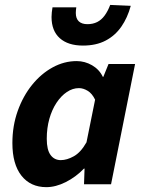

<svg xmlns="http://www.w3.org/2000/svg" viewBox="-20 -760 592 792"><path d="M171.1 12Q106 12 68.5 -35.3Q31.1 -82.7 31.1 -169.8Q31.1 -240.8 53.1 -302.4Q75.1 -363.9 112.4 -410Q149.6 -456 197.1 -482Q244.6 -508 296.2 -508Q330 -508 359.9 -490.7Q389.8 -473.3 404.2 -443H406.2L427.7 -496H537.2L438.1 0H326.6L328.8 -64.6H326.4Q292.9 -29.8 251.3 -8.9Q209.7 12 171.1 12ZM230.8 -99.5Q256 -99.5 284.5 -115.4Q313 -131.2 336.8 -173L372.3 -348.8Q360.2 -374.1 341.9 -385.3Q323.5 -396.5 305.6 -396.5Q279.6 -396.5 255.9 -380.5Q232.1 -364.6 213.3 -336.3Q194.4 -308 183.6 -269.9Q172.9 -231.8 172.9 -187.6Q172.9 -142 188.5 -120.8Q204 -99.5 230.8 -99.5ZM322.2 -572Q260.8 -572 226.7 -602.4Q192.6 -632.9 192.6 -689.8Q192.6 -699.1 193.7 -709.3Q194.8 -719.5 196.6 -729.7H294.7Q293.7 -722.1 293.2 -716.9Q292.7 -711.6 292.7 -706.6Q292.7 -683.6 305.1 -671.9Q317.5 -660.3 340.7 -660.3Q363.1 -660.3 380.7 -669Q398.3 -677.8 411.4 -695.6Q424.6 -713.3 434.6 -739.7L519.4 -736Q506.1 -686.9 480.5 -650Q455 -613.2 415.8 -592.6Q376.7 -572 322.2 -572Z"/></svg>

Font: Source Sans 3 VF
Style: Italic
Weight: 200
Italic angle: -11°
Designer: Paul D. Hunt
Foundry: Adobe Systems Incorporated
Version: Version 3.042;hotconv 1.0.118;makeotfexe 2.5.65603